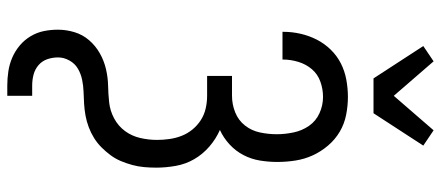

<svg xmlns="http://www.w3.org/2000/svg" viewBox="-370 -654 1239 540"><g transform="rotate(90 250.0 -384.5)"><path d="M221 215Q201 215 181 212Q161 209 142.5 201Q124 193 108.5 180Q93 167 82.5 149.5Q72 132 68 112.5Q64 93 64 73Q64 49 71 26Q78 3 93.5 -15Q109 -33 130 -45Q151 -57 174.5 -62.5Q198 -68 221.5 -68.5Q245 -69 268.5 -71.5Q292 -74 313.5 -85.5Q335 -97 349 -116Q363 -135 368.5 -158.5Q374 -182 374 -206Q374 -223 371.5 -241Q369 -259 362.5 -275.5Q356 -292 344.5 -306Q333 -320 318 -329.5Q303 -339 285.5 -343Q268 -347 250 -347H194V-417H250Q274 -417 296.5 -426Q319 -435 333.5 -453.5Q348 -472 353 -495.5Q358 -519 358 -543Q358 -566 353 -590Q348 -614 334.5 -633.5Q321 -653 299 -663Q277 -673 253 -673Q231 -673 210 -665.5Q189 -658 175 -641.5Q161 -625 154.5 -603.5Q148 -582 148 -561V-559H70V-562Q70 -586 75.5 -610Q81 -634 92 -655.5Q103 -677 120 -694.5Q137 -712 158.5 -723Q180 -734 204.5 -738.5Q229 -743 253 -743Q278 -743 303.5 -738Q329 -733 351 -720Q373 -707 390 -687Q407 -667 417.5 -644Q428 -621 432 -595.5Q436 -570 436 -544Q436 -520 432 -495.5Q428 -471 416.5 -449Q405 -427 386.5 -410Q368 -393 346 -383Q371 -372 392.5 -353.5Q414 -335 428 -311Q442 -287 447 -259Q452 -231 452 -204Q452 -187 450.5 -170Q449 -153 444.5 -136.5Q440 -120 433.5 -104.5Q427 -89 417 -75.5Q407 -62 395 -50Q383 -38 368.5 -29Q354 -20 338 -14Q322 -8 305.5 -5Q289 -2 272 -1Q255 0 238.5 0.5Q222 1 205 4.5Q188 8 173.5 16.5Q159 25 150.5 40.5Q142 56 142 72Q142 88 147 102.5Q152 117 163.5 127Q175 137 190 141Q205 145 221 145H250V215ZM201 -815 110 -955 153 -984 250 -872 347 -984 390 -955 299 -815Z"/></g></svg>

Font: Iosevka NFM
Style: Regular
Weight: 400
Monospace: yes
Designer: Belleve Invis
Foundry: Belleve Invis
Version: Version 29.0.4; ttfautohint (v1.8.4);Nerd Fonts 3.3.0